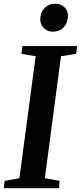

<svg xmlns="http://www.w3.org/2000/svg" viewBox="-26 -984 423 1004"><path d="M-6 0 -2 -38 75.5 -52 160.5 -690 86 -702.5 91 -743H377L372.5 -702.5L293 -690L208.5 -52L286 -38L282.5 0ZM249 -818.5Q231 -818.5 216 -827.5Q201 -836.5 192.5 -851.8Q184 -867 184.5 -885Q185.5 -919 207.5 -941.8Q229.5 -964.5 262.5 -964.5Q293 -964.5 311.5 -945.8Q330 -927 329.5 -901Q329.5 -866 307.8 -842.2Q286 -818.5 249 -818.5Z"/></svg>

Font: Merriweather 48pt SemiBold
Style: Italic
Weight: 600
Italic angle: -7.8°
Designer: Eben Sorkin
Foundry: Eben Sorkin
Version: Version 2.101